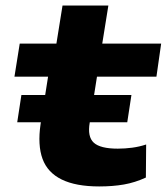

<svg xmlns="http://www.w3.org/2000/svg" viewBox="-20 -660 600 691"><path d="M337 11Q253 11 202 -14Q151 -39 133 -88.5Q115 -138 126 -213L153 -384H32L51 -503H183L205 -640H370L348 -503H560L543 -384H329L303 -219Q294 -168 317.5 -146.5Q341 -125 404 -125Q430 -125 456 -128.5Q482 -132 506 -140L505 -21Q466 -3 426 4Q386 11 337 11ZM42 -220 57 -318H453L438 -220Z"/></svg>

Font: Nunito Sans 7pt Expanded ExtraBold
Style: Italic
Weight: 800
Width: 7
Italic angle: -9°
Designer: Vernon Adams
Foundry: Vernon Adams
Version: Version 3.101;gftools[0.9.27]